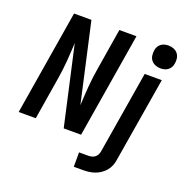

<svg xmlns="http://www.w3.org/2000/svg" viewBox="-164 -900 1227 1266"><g transform="rotate(20 450.0 -267.5)"><path d="M25 0 146 -735H268L392 -181Q395 -246 400 -311Q405 -376 416 -441L464 -735H584L463 0H341L217 -554Q214 -489 209 -424Q204 -359 193 -294L145 0ZM490 215V114H553Q565 114 577 111.5Q589 109 599.5 101.5Q610 94 616 83Q622 72 624 60L720 -520H840L741 76Q738 97 730 117Q722 137 707.5 154Q693 171 674.5 183.5Q656 196 635.5 203Q615 210 594.5 212.5Q574 215 553 215ZM804 -590Q785 -590 768 -597Q751 -604 739.5 -618Q728 -632 725.5 -651Q723 -670 726 -689Q728 -703 735 -715Q742 -727 753.5 -735.5Q765 -744 778.5 -747Q792 -750 805 -750Q824 -750 841.5 -743Q859 -736 870 -722Q881 -708 884 -689Q887 -670 883 -651Q881 -637 874 -625Q867 -613 855.5 -604.5Q844 -596 830.5 -593Q817 -590 804 -590Z"/></g></svg>

Font: Iosevka Aile
Style: Bold Italic
Weight: 700
Italic angle: -9°
Designer: Belleve Invis
Foundry: Belleve Invis
Version: Version 28.0.1; ttfautohint (v1.8.4)